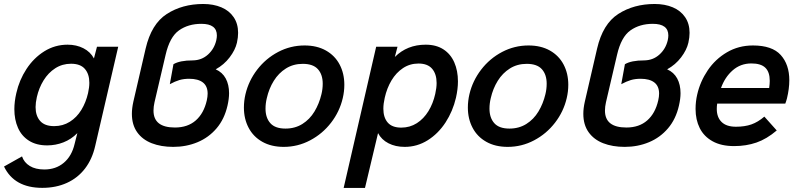

<svg xmlns="http://www.w3.org/2000/svg" viewBox="-42 -720 3967 954"><path d="M168 213.4Q28.8 213.4 -22 107.4L67.4 57.1Q77.6 87.4 106 104.7Q134.3 122.1 178.2 122.1Q235.4 122.1 274.9 88.9Q314.5 55.7 328.6 -4.4L342.3 -58.6Q312 -27.8 273.2 -12.7Q234.4 2.4 192.4 2.4Q138.7 2.4 102.1 -20.8Q65.4 -43.9 47.4 -84.7Q29.3 -125.5 29.3 -177.7Q29.3 -215.3 39.1 -257.3Q53.7 -322.3 89.6 -377.2Q125.5 -432.1 178.2 -465.1Q231 -498 293.9 -498Q337.9 -498 372.6 -480.2Q407.2 -462.4 424.8 -429.7L439.9 -487.8H545.4L431.2 4.4Q416.5 70.3 380.6 117.2Q344.7 164.1 290.5 188.7Q236.3 213.4 168 213.4ZM395.5 -257.3Q401.9 -286.1 401.9 -308.6Q401.9 -352.1 379.6 -377.7Q357.4 -403.3 311 -403.3Q267.6 -403.3 232.7 -380.9Q197.8 -358.4 174.6 -320.8Q151.4 -283.2 141.1 -237.8Q134.8 -209.5 134.8 -188Q134.8 -144.5 157.5 -118.9Q180.2 -93.3 227.1 -93.3Q270.5 -93.3 304.9 -115Q339.4 -136.7 362.1 -173.8Q384.8 -210.9 395.5 -257.3Z M613.3 -154.3Q613.3 -182.1 620.6 -214.8L681.6 -478.5Q710 -601.1 786.9 -650.6Q863.8 -700.2 967.8 -700.2Q1018.6 -700.2 1057.9 -683.6Q1097.2 -667 1119.1 -634.5Q1141.1 -602.1 1141.1 -556.6Q1141.1 -534.2 1135.3 -507.8Q1127 -471.7 1099.1 -435.1Q1071.3 -398.4 1029.8 -375.5Q1063 -360.8 1079.6 -330.1Q1096.2 -299.3 1096.2 -256.8Q1096.2 -229.5 1088.4 -195.3Q1073.2 -128.4 1034.2 -82.5Q995.1 -36.6 939.5 -13.4Q883.8 9.8 818.8 9.8Q758.3 9.8 711.9 -8.3Q665.5 -26.4 639.4 -63.2Q613.3 -100.1 613.3 -154.3ZM985.4 -220.7Q989.7 -239.7 989.7 -254.9Q989.7 -292 966.1 -310.3Q942.4 -328.6 897.9 -328.6Q871.1 -328.6 849.6 -322.3Q828.1 -315.9 801.8 -301.8L819.8 -400.9Q851.6 -419.9 915.5 -419.9Q960 -420.4 991.5 -449Q1022.9 -477.5 1032.7 -520Q1035.6 -533.2 1035.6 -543.9Q1035.6 -601.6 958.5 -601.6Q893.6 -601.6 847.4 -569.1Q801.3 -536.6 780.8 -447.3L725.6 -211.4Q720.7 -189.9 720.7 -170.4Q720.7 -86.4 827.1 -86.4Q890.6 -86.4 930.7 -121.6Q970.7 -156.7 985.4 -220.7Z M1169.9 -185.5Q1169.9 -218.8 1177.7 -252Q1193.4 -318.4 1235.8 -373.8Q1278.3 -429.2 1339.8 -461.7Q1401.4 -494.1 1471.2 -494.1Q1532.7 -494.1 1577.4 -469Q1622.1 -443.8 1645.5 -399.4Q1668.9 -355 1668.9 -298.8Q1668.9 -265.6 1661.1 -232.4Q1645.5 -165.5 1603 -110.4Q1560.5 -55.2 1499 -22.7Q1437.5 9.8 1367.7 9.8Q1306.2 9.8 1261.5 -15.4Q1216.8 -40.5 1193.4 -85Q1169.9 -129.4 1169.9 -185.5ZM1555.2 -252Q1561.5 -277.8 1561.5 -304.2Q1561.5 -349.6 1537.6 -376.2Q1513.7 -402.8 1462.4 -402.8Q1415.5 -402.8 1378.9 -379.9Q1342.3 -356.9 1318.4 -318.4Q1294.4 -279.8 1283.7 -232.4Q1277.3 -206.5 1277.3 -180.2Q1277.3 -134.8 1301.3 -107.9Q1325.2 -81.1 1376.5 -81.1Q1423.8 -81.1 1460.4 -104Q1497.1 -127 1520.5 -165.8Q1543.9 -204.6 1555.2 -252Z M1827.1 -487.8H1933.1L1919.9 -437Q1981 -498 2073.2 -498Q2125.5 -498 2161.4 -474.6Q2197.3 -451.2 2215.3 -409.9Q2233.4 -368.7 2233.4 -315.4Q2233.4 -277.8 2223.6 -234.4Q2208 -167.5 2171.9 -111.8Q2135.7 -56.2 2083.3 -23.2Q2030.8 9.8 1968.8 9.8Q1922.9 9.8 1888.2 -8.1Q1853.5 -25.9 1836.4 -58.6L1771.5 213.9H1665.5ZM2120.6 -253.4Q2127.4 -283.2 2127.4 -307.6Q2127.4 -352.1 2105.2 -378.2Q2083 -404.3 2037.6 -404.3Q1994.6 -404.3 1960.4 -381.6Q1926.3 -358.9 1903.3 -320.6Q1880.4 -282.2 1869.6 -233.9Q1862.8 -204.1 1862.8 -179.7Q1862.8 -136.2 1884.5 -111.1Q1906.2 -85.9 1951.7 -85.9Q1994.6 -85.9 2029.1 -107.9Q2063.5 -129.9 2086.7 -167.7Q2109.9 -205.6 2120.6 -253.4Z M2282.7 -185.5Q2282.7 -218.8 2290.5 -252Q2306.2 -318.4 2348.6 -373.8Q2391.1 -429.2 2452.6 -461.7Q2514.2 -494.1 2584 -494.1Q2645.5 -494.1 2690.2 -469Q2734.9 -443.8 2758.3 -399.4Q2781.7 -355 2781.7 -298.8Q2781.7 -265.6 2773.9 -232.4Q2758.3 -165.5 2715.8 -110.4Q2673.3 -55.2 2611.8 -22.7Q2550.3 9.8 2480.5 9.8Q2418.9 9.8 2374.3 -15.4Q2329.6 -40.5 2306.2 -85Q2282.7 -129.4 2282.7 -185.5ZM2668 -252Q2674.3 -277.8 2674.3 -304.2Q2674.3 -349.6 2650.4 -376.2Q2626.5 -402.8 2575.2 -402.8Q2528.3 -402.8 2491.7 -379.9Q2455.1 -356.9 2431.2 -318.4Q2407.2 -279.8 2396.5 -232.4Q2390.1 -206.5 2390.1 -180.2Q2390.1 -134.8 2414.1 -107.9Q2438 -81.1 2489.3 -81.1Q2536.6 -81.1 2573.2 -104Q2609.9 -127 2633.3 -165.8Q2656.7 -204.6 2668 -252Z M2856.4 -154.3Q2856.4 -182.1 2863.8 -214.8L2924.8 -478.5Q2953.1 -601.1 3030 -650.6Q3106.9 -700.2 3210.9 -700.2Q3261.7 -700.2 3301 -683.6Q3340.3 -667 3362.3 -634.5Q3384.3 -602.1 3384.3 -556.6Q3384.3 -534.2 3378.4 -507.8Q3370.1 -471.7 3342.3 -435.1Q3314.5 -398.4 3272.9 -375.5Q3306.2 -360.8 3322.8 -330.1Q3339.4 -299.3 3339.4 -256.8Q3339.4 -229.5 3331.5 -195.3Q3316.4 -128.4 3277.3 -82.5Q3238.3 -36.6 3182.6 -13.4Q3127 9.8 3062 9.8Q3001.5 9.8 2955.1 -8.3Q2908.7 -26.4 2882.6 -63.2Q2856.4 -100.1 2856.4 -154.3ZM3228.5 -220.7Q3232.9 -239.7 3232.9 -254.9Q3232.9 -292 3209.2 -310.3Q3185.5 -328.6 3141.1 -328.6Q3114.3 -328.6 3092.8 -322.3Q3071.3 -315.9 3044.9 -301.8L3063 -400.9Q3094.7 -419.9 3158.7 -419.9Q3203.1 -420.4 3234.6 -449Q3266.1 -477.5 3275.9 -520Q3278.8 -533.2 3278.8 -543.9Q3278.8 -601.6 3201.7 -601.6Q3136.7 -601.6 3090.6 -569.1Q3044.4 -536.6 3023.9 -447.3L2968.8 -211.4Q2963.9 -189.9 2963.9 -170.4Q2963.9 -86.4 3070.3 -86.4Q3133.8 -86.4 3173.8 -121.6Q3213.9 -156.7 3228.5 -220.7Z M3414.1 -178.7Q3414.1 -215.8 3422.4 -251Q3437 -314.9 3474.6 -370.6Q3512.2 -426.3 3570.1 -460.2Q3627.9 -494.1 3699.2 -494.1Q3794.4 -494.1 3837.2 -446.8Q3879.9 -399.4 3879.9 -321.3Q3879.9 -279.3 3868.2 -231Q3864.3 -216.3 3859.9 -205.1H3521.5Q3519.5 -192.9 3519.5 -178.7Q3519.5 -137.2 3543.5 -113.8Q3567.4 -90.3 3614.7 -90.3Q3658.7 -90.3 3691.4 -101.8Q3724.1 -113.3 3755.9 -140.6L3817.4 -71.8Q3767.6 -29.3 3716.6 -11.7Q3665.5 5.9 3605.5 5.9Q3541.5 5.9 3498.5 -18.1Q3455.6 -42 3434.8 -83.5Q3414.1 -125 3414.1 -178.7ZM3779.8 -282.7Q3782.7 -302.7 3782.7 -318.4Q3782.7 -362.3 3760.7 -383.5Q3738.8 -404.8 3691.4 -404.8Q3637.7 -404.8 3598.6 -370.6Q3559.6 -336.4 3540.5 -282.7Z"/></svg>

Font: Acari Sans SemiBold
Style: Italic
Weight: 600
Italic angle: -13°
Designer: Alfredo Marco Pradil and Stefan Peev
Foundry: Hanken Design Co.
Version: Version 1.045;January 11, 2019;FontCreator 11.5.0.2425 64-bi